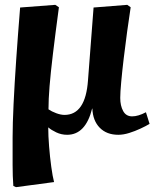

<svg xmlns="http://www.w3.org/2000/svg" viewBox="-20 -542 654 792"><path d="M46 230 35 225Q32 185 32 138.5Q32 92 32 25Q32 -30 36 -113.5Q40 -197 47 -298.5Q54 -400 63 -511L208 -522L223 -512Q208 -400 198.5 -321Q189 -242 184.5 -187Q180 -132 180 -91Q193 -82 212 -75Q231 -68 246 -68Q333 -68 343 -211L366 -511L505 -522L519 -512Q512 -467 504.5 -412Q497 -357 490.5 -302.5Q484 -248 480 -204Q476 -160 476 -138Q476 -106 488 -84Q500 -62 525 -62Q550 -62 582 -79L597 -31Q582 -22 559.5 -11.5Q537 -1 513 6.5Q489 14 468 14Q420 14 391.5 -15Q363 -44 361 -94H360Q333 14 257 14Q233 14 212 4Q191 -6 180 -16H179Q179 18 182.5 62Q186 106 191.5 146Q197 186 203 209Z"/></svg>

Font: Literata 36pt
Style: Bold Italic
Weight: 700
Italic angle: -2°
Designer: Latin by Veronika Burian and Jose Scaglione. Greek by Irene Vlachou. Cyrillic by Vera Evstafieva
Foundry: TypeTogether
Version: Version 3.002